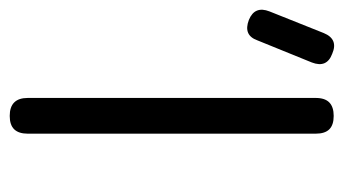

<svg xmlns="http://www.w3.org/2000/svg" viewBox="-257 -531 707 395"><g transform="rotate(90 96.5 -333.5)"><path d="M-60 -492Q-89.5 -504 -77.5 -534.5L-33 -646Q-20.5 -676.5 9.5 -663.5Q39.5 -652.5 27.5 -621.5L-18 -509.5Q-28.5 -480 -60 -492ZM137.5 0Q119 0 109.8 -9.2Q100.5 -18.5 100.5 -37V-629.5Q100.5 -648.5 109.8 -657.5Q119 -666.5 137.5 -666.5Q156 -666.5 165 -657.5Q174 -648.5 174 -629.5V-37Q174 -18.5 165 -9.2Q156 0 137.5 0Z"/></g></svg>

Font: Jura Light SemiBold
Style: Regular
Weight: 600
Version: Version 5.106